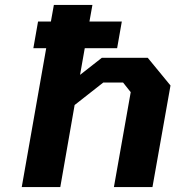

<svg xmlns="http://www.w3.org/2000/svg" viewBox="-20 -757 710 777"><path d="M68 0 167 -562H115L134 -670H186L198 -737H354L342 -670H473L454 -562H323L304 -454L392 -523H578L670 -411L597 0H441L509 -384L478 -423H398L282 -332L224 0Z"/></svg>

Font: Tomorrow SemiBold
Style: Italic
Weight: 600
Italic angle: -10°
Designer: Tony de Marco, Monica Rizzolli
Foundry: Just in Type
Version: Version 2.002